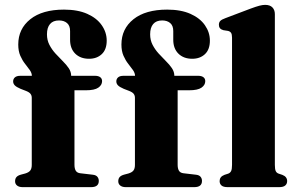

<svg xmlns="http://www.w3.org/2000/svg" viewBox="-20 -769 1223 789"><path d="M286 -92Q286 -76 291.5 -67.2Q297 -58.5 310 -57L361.5 -51Q374.5 -49.5 380.2 -42.5Q386 -35.5 386 -25.5Q386 0 354.5 0H72.5Q58.5 0 50.2 -6.5Q42 -13 42 -24Q42 -35 47.8 -41.5Q53.5 -48 66.5 -51.5L83.5 -56Q98.5 -60.5 104.5 -68.5Q110.5 -76.5 110.5 -91V-367Q110.5 -376.5 105.5 -383.2Q100.5 -390 86.5 -395.5L64.5 -404Q47 -411.5 40.5 -418.5Q34 -425.5 34 -434.5Q34 -444.5 41.2 -451Q48.5 -457.5 64 -457.5H147.5L111 -441V-456.5Q111 -468.5 102.8 -480.5Q94.5 -492.5 83.2 -506.5Q72 -520.5 63.5 -539.8Q55 -559 55 -586Q55 -650.5 104.5 -690Q154 -729.5 243 -729.5Q299.5 -729.5 338.8 -712Q378 -694.5 398.2 -665.2Q418.5 -636 418.5 -602Q418.5 -565.5 398.2 -546.5Q378 -527.5 346 -527.5Q310.5 -527.5 289.2 -548.5Q268 -569.5 268 -605.5V-641.5Q268 -663.5 255.5 -674.2Q243 -685 222.5 -685Q198 -685 185.5 -670.2Q173 -655.5 173 -628Q173 -604 183 -584.8Q193 -565.5 207.8 -549.2Q222.5 -533 237.5 -518.2Q252.5 -503.5 262.5 -488.8Q272.5 -474 272.5 -456.5V-432L253.5 -457.5H370.5Q384 -457.5 391.8 -451.8Q399.5 -446 399.5 -435.5Q399.5 -419.5 384 -408.8Q368.5 -398 333 -398H286ZM710 -92Q710 -76 715.5 -67.2Q721 -58.5 734 -57L785.5 -51Q798.5 -49.5 804.2 -42.5Q810 -35.5 810 -25.5Q810 0 778.5 0H496.5Q482.5 0 474.2 -6.5Q466 -13 466 -24Q466 -35 471.8 -41.5Q477.5 -48 490.5 -51.5L507.5 -56Q522.5 -60.5 528.5 -68.5Q534.5 -76.5 534.5 -91V-367Q534.5 -376.5 529.5 -383.2Q524.5 -390 510.5 -395.5L488.5 -404Q471 -411.5 464.5 -418.5Q458 -425.5 458 -434.5Q458 -444.5 465.2 -451Q472.5 -457.5 488 -457.5H571.5L535 -441V-456.5Q535 -468.5 526.8 -480.5Q518.5 -492.5 507.2 -506.5Q496 -520.5 487.5 -539.8Q479 -559 479 -586Q479 -650.5 528.5 -690Q578 -729.5 667 -729.5Q723.5 -729.5 762.8 -712Q802 -694.5 822.2 -665.2Q842.5 -636 842.5 -602Q842.5 -565.5 822.2 -546.5Q802 -527.5 770 -527.5Q734.5 -527.5 713.2 -548.5Q692 -569.5 692 -605.5V-641.5Q692 -663.5 679.5 -674.2Q667 -685 646.5 -685Q622 -685 609.5 -670.2Q597 -655.5 597 -628Q597 -604 607 -584.8Q617 -565.5 631.8 -549.2Q646.5 -533 661.5 -518.2Q676.5 -503.5 686.5 -488.8Q696.5 -474 696.5 -456.5V-432L677.5 -457.5H794.5Q808 -457.5 815.8 -451.8Q823.5 -446 823.5 -435.5Q823.5 -419.5 808 -408.8Q792.5 -398 757 -398H710ZM1109.5 -711V-91.5Q1109.5 -74 1113 -66.2Q1116.5 -58.5 1125 -55.5L1140 -50.5Q1150.5 -46.5 1155.2 -40Q1160 -33.5 1160 -25Q1160 -13.5 1152.2 -6.8Q1144.5 0 1127.5 0H915Q898 0 890.2 -6.8Q882.5 -13.5 882.5 -25Q882.5 -33.5 887.2 -40Q892 -46.5 902.5 -50.5L918 -55.5Q926 -58.5 929.8 -66.2Q933.5 -74 933.5 -91.5V-614Q933.5 -628 929.5 -634Q925.5 -640 917 -642L898 -645Q888.5 -647.5 884 -653Q879.5 -658.5 879.5 -667Q879.5 -677 885.2 -683Q891 -689 906.5 -694.5L1009.5 -733.5Q1032.5 -742 1045.8 -745.5Q1059 -749 1069.5 -749Q1089.5 -749 1099.5 -738.5Q1109.5 -728 1109.5 -711Z"/></svg>

Font: Fraunces
Style: Bold
Weight: 700
Version: Version 1.000;[b76b70a41]